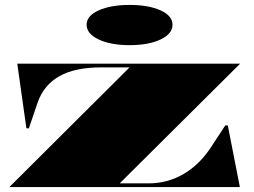

<svg xmlns="http://www.w3.org/2000/svg" viewBox="-20 -758 1031 778"><path d="M18 0 505 -485H391Q284 -485 221 -449.5Q158 -414 133 -344L97 -238H87L50 -500H953L465 -15H582Q657 -15 720.5 -51Q784 -87 830 -154L893 -250H903L952 0ZM505 -738Q582 -738 630.5 -716Q679 -694 679 -658Q679 -621 630.5 -598Q582 -575 505 -575Q429 -575 380 -598Q331 -621 331 -658Q331 -694 380 -716Q429 -738 505 -738Z"/></svg>

Font: Kalnia Expanded SemiBold
Style: Regular
Weight: 600
Width: 7
Designer: Frida Medrano
Foundry: Frida Medrano
Version: Version 1.105